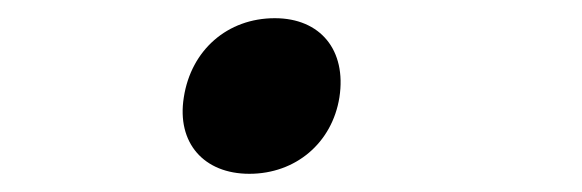

<svg xmlns="http://www.w3.org/2000/svg" viewBox="-20 -181 640 211"><path d="M254 10C305 10 345 -24 353 -74C361 -126 332 -161 282 -161C230 -161 190 -126 182 -74C174 -24 204 10 254 10Z"/></svg>

Font: JetBrains Mono Medium
Style: Italic
Weight: 436
Italic angle: -9°
Monospace: yes
Designer: Philipp Nurullin, Konstantin Bulenkov
Foundry: JetBrains
Version: Version 2.305